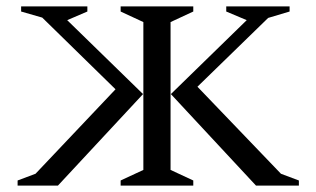

<svg xmlns="http://www.w3.org/2000/svg" viewBox="-20 -580 989 600"><path d="M357 0V-16L428 -49V-511L357 -544V-560H584V-544L513 -511V-49L584 -16V0ZM514 -286 751 -517 687 -544V-560H885V-544L818 -524L597 -309L858 -37L914 -16V0H780ZM427 -286 161 0H35V-16L91 -37L341 -301L112 -525L46 -544V-560H253V-544L190 -517Z"/></svg>

Font: Spectral SC
Style: Regular
Weight: 400
Designer: Jean-Baptiste Levee
Foundry: Production Type
Version: Version 2.001